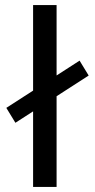

<svg xmlns="http://www.w3.org/2000/svg" viewBox="-20 -740 376 760"><path d="M204 0H111V-720H204ZM331 -441 41 -254 5 -313 295 -500Z"/></svg>

Font: Wix Madefor Display Medium
Style: Regular
Weight: 500
Designer: Dalton Maag Ltd
Foundry: Dalton Maag Ltd
Version: Version 3.100